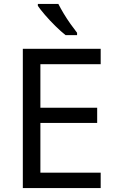

<svg xmlns="http://www.w3.org/2000/svg" viewBox="-20 -964 596 984"><path d="M496 0H97V-714H496V-635H187V-412H478V-334H187V-79H496ZM279 -944Q290 -922 306.5 -894.5Q323 -867 341.5 -841Q360 -815 375 -796V-784H316Q293 -802 264 -830.5Q235 -859 210.5 -887.5Q186 -916 174 -934V-944Z"/></svg>

Font: Noto IKEA Latin
Style: Regular
Weight: 400
Designer: Monotype Design Team
Foundry: Monotype Imaging Inc.
Version: Version 1.0